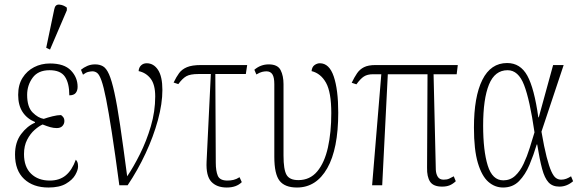

<svg xmlns="http://www.w3.org/2000/svg" viewBox="-20 -826 2590 856"><path d="M196 10Q128 10 87.5 -28Q47 -66 47 -137Q47 -192 74 -228Q101 -264 136 -279V-282Q100 -297 80.5 -327Q61 -357 61 -403Q61 -448 80.5 -479Q100 -510 132 -526.5Q164 -543 203 -543Q266 -543 296 -512Q326 -481 326 -439Q326 -422 317.5 -411.5Q309 -401 289 -401Q289 -455 269.5 -484Q250 -513 201 -513Q150 -513 125.5 -479.5Q101 -446 101 -403Q101 -349 125.5 -324.5Q150 -300 175 -296Q192 -302 214 -307.5Q236 -313 252 -313Q257 -310 262 -303.5Q267 -297 267 -286Q267 -274 258.5 -264.5Q250 -255 233 -255Q219 -255 204.5 -259Q190 -263 170 -271Q154 -264 134.5 -247Q115 -230 101 -203Q87 -176 87 -139Q87 -82 118.5 -51.5Q150 -21 202 -21Q245 -21 273 -44Q301 -67 318 -114Q322 -110 325 -103.5Q328 -97 328 -84Q328 -68 315.5 -46Q303 -24 274 -7Q245 10 196 10ZM203 -605 186 -613 222 -785Q226 -807 244.5 -805.5Q263 -804 278 -792V-780Z M512 0Q493 -143 478.5 -236Q464 -329 453 -384.5Q442 -440 432.5 -466.5Q423 -493 413.5 -500.5Q404 -508 392 -508Q385 -508 374 -505.5Q363 -503 350 -493L341 -515Q353 -525 369 -532Q385 -539 404 -539Q424 -539 439 -530.5Q454 -522 466 -495Q478 -468 490 -413.5Q502 -359 515.5 -268Q529 -177 547 -40Q575 -81 604 -139Q633 -197 652.5 -263Q672 -329 672 -396Q672 -449 651.5 -475.5Q631 -502 598 -509Q599 -525 609 -534.5Q619 -544 634 -544Q665 -544 684.5 -514.5Q704 -485 704 -425Q704 -364 684 -290.5Q664 -217 629 -142Q594 -67 549 0Z M991 10Q946 10 922 -16Q898 -42 901 -105L920 -496H865Q828 -496 810.5 -486Q793 -476 775 -451L754 -458Q766 -483 778.5 -500Q791 -517 813.5 -526.5Q836 -536 876 -536H1082L1076 -496H940L942 -101Q942 -64 951 -42.5Q960 -21 994 -21Q1008 -21 1021 -24Q1034 -27 1048 -36L1058 -14Q1034 10 991 10Z M1304 10Q1250 10 1226.5 -20Q1203 -50 1203 -127V-451Q1203 -481 1194.5 -494.5Q1186 -508 1168 -508Q1159 -508 1148.5 -505.5Q1138 -503 1123 -494L1114 -515Q1142 -539 1178 -539Q1218 -539 1231 -513.5Q1244 -488 1244 -451V-132Q1244 -70 1257.5 -46.5Q1271 -23 1310 -23Q1362 -23 1394.5 -62Q1427 -101 1442 -168.5Q1457 -236 1457 -322Q1457 -415 1433.5 -457Q1410 -499 1369 -509Q1371 -528 1382.5 -536Q1394 -544 1406 -544Q1448 -544 1468 -485Q1488 -426 1488 -324Q1488 -162 1439 -76Q1390 10 1304 10Z M1639 0 1680 -495H1643Q1618 -495 1602.5 -485Q1587 -475 1569 -450L1548 -457Q1560 -482 1572 -499.5Q1584 -517 1603 -526.5Q1622 -536 1654 -536H2021L2016 -495H1913L1923 -69Q1924 -50 1932 -37.5Q1940 -25 1958 -25Q1973 -25 1982.5 -29.5Q1992 -34 2003 -40L2012 -18Q1998 -5 1984 0.5Q1970 6 1951 6Q1912 6 1897.5 -16Q1883 -38 1884 -79L1886 -495H1709L1684 0Z M2223 10Q2186 10 2157 -15.5Q2128 -41 2110.5 -99.5Q2093 -158 2093 -257Q2093 -395 2130.5 -470Q2168 -545 2241 -545Q2300 -545 2331 -488.5Q2362 -432 2380 -303H2382L2446 -536H2493L2394 -239Q2406 -169 2417 -126.5Q2428 -84 2438 -62Q2448 -40 2458.5 -32.5Q2469 -25 2482 -25Q2494 -25 2504.5 -29Q2515 -33 2526 -40L2535 -18Q2507 6 2474 6Q2443 6 2425.5 -13Q2408 -32 2397 -73Q2386 -114 2375 -182H2373Q2359 -135 2340.5 -91Q2322 -47 2294 -18.5Q2266 10 2223 10ZM2224 -22Q2255 -22 2277 -42.5Q2299 -63 2314.5 -96Q2330 -129 2341.5 -166Q2353 -203 2363 -236Q2342 -381 2316.5 -447Q2291 -513 2243 -513Q2186 -513 2160 -449Q2134 -385 2134 -266Q2134 -154 2154.5 -88Q2175 -22 2224 -22Z"/></svg>

Font: Noto Serif ExtraCondensed ExtraLight
Style: Regular
Weight: 200
Width: 2
Designer: Monotype Design Team
Foundry: Monotype Imaging Inc.
Version: Version 2.015